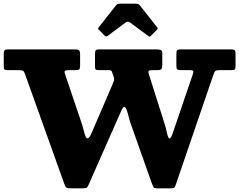

<svg xmlns="http://www.w3.org/2000/svg" viewBox="-24 -1020 1308 1050"><path d="M476 -290.5 589.5 -554.5Q596 -569 599 -578.2Q602 -587.5 596.5 -603.5L589.5 -624Q587 -632 583.2 -634.2Q579.5 -636.5 569 -636.5H515Q501 -636.5 498.2 -641Q495.5 -645.5 495.5 -660V-720Q495.5 -739 499.2 -744.5Q503 -750 522 -750H830.5Q843 -750 853.2 -747Q863.5 -744 863.5 -730.5V-666Q863.5 -649.5 859 -643Q854.5 -636.5 837.5 -636.5H811Q792.5 -636.5 789.2 -632Q786 -627.5 790 -614.5L877 -340Q882 -325 885.8 -307Q889.5 -289 893.8 -275.8Q898 -262.5 903.5 -262.5Q910.5 -262.5 919.5 -288.5L1028.5 -608Q1034 -624.5 1033.5 -630.5Q1033 -636.5 1008.5 -636.5H966Q950 -636.5 945.2 -641Q940.5 -645.5 940.5 -662V-722Q940.5 -740.5 944.8 -745.2Q949 -750 967 -750H1235.5Q1250.5 -750 1257.2 -746.8Q1264 -743.5 1264 -727V-657.5Q1264 -643 1259.5 -639.8Q1255 -636.5 1240 -636.5H1178.5Q1157.5 -636.5 1152.5 -630.8Q1147.5 -625 1142.5 -610L936.5 -7.5Q932 5 926.5 7.5Q921 10 904 10H839Q820 10 816.5 4.8Q813 -0.5 807.5 -14L690 -346Q684.5 -361 679.5 -382Q674.5 -403 668.8 -419Q663 -435 656 -435Q647.5 -435 639 -414L462 -13Q456 0.5 452 5.2Q448 10 427.5 10H366.5Q345.5 10 339.8 6.5Q334 3 328.5 -12L114 -611.5Q108.5 -628 103 -632.2Q97.5 -636.5 74 -636.5H19Q4.5 -636.5 0.5 -640Q-3.5 -643.5 -3.5 -658.5V-725Q-3.5 -742.5 2.5 -746.2Q8.5 -750 25 -750H381.5Q400 -750 407 -745.8Q414 -741.5 414 -722V-663Q414 -646 410 -641.2Q406 -636.5 389 -636.5H354.5Q338.5 -636.5 332.5 -633.2Q326.5 -630 331 -617L425.5 -337Q430.5 -322 434.5 -304.8Q438.5 -287.5 443 -275.5Q447.5 -263.5 453.5 -263.5Q460 -263.5 465 -270.5Q470 -277.5 476 -290.5ZM546.5 -826.5 518.5 -855.5Q512.5 -861 512.5 -863.5Q512.5 -866 517 -872L611 -991.5Q615.5 -997.5 621.2 -998.8Q627 -1000 637.5 -1000H717Q733 -1000 740 -991.5L836 -870Q841.5 -864.5 833 -856L801.5 -824.5Q796 -819 794 -819.2Q792 -819.5 785.5 -824L688 -896.5Q675 -906 663 -897L564.5 -823.5Q556 -817.5 546.5 -826.5Z"/></svg>

Font: Besley* Heavy
Style: Regular
Weight: 800
Designer: Owen Earl
Foundry: indestructible type*
Version: Version 3.000; ttfautohint (v1.8.3)